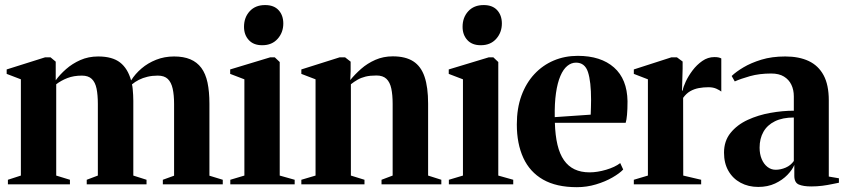

<svg xmlns="http://www.w3.org/2000/svg" viewBox="-20 -746 3422 777"><path d="M12 0V-18.5L64.5 -35.5V-425L7 -447V-465L162.5 -514H184.5L205.5 -496.5V-421Q222 -444 247.2 -466.2Q272.5 -488.5 305.2 -503Q338 -517.5 377.5 -517.5Q434.5 -517.5 465.8 -493.2Q497 -469 510.5 -420.5Q527 -447 552.8 -469Q578.5 -491 612 -504.2Q645.5 -517.5 684.5 -517.5Q723 -517.5 750.2 -506Q777.5 -494.5 794.8 -471.2Q812 -448 819.8 -411.8Q827.5 -375.5 827.5 -326V-35L881.5 -18.5V0H639V-18.5L684.5 -35V-325Q684.5 -361.5 678.8 -387.2Q673 -413 659 -426.5Q645 -440 618.5 -440Q596.5 -440 577.2 -435.5Q558 -431 542.2 -423Q526.5 -415 514 -404.5Q516 -397.5 517 -386Q518 -374.5 518.8 -362Q519.5 -349.5 519.5 -338V-35.5L573 -18.5V0H331V-18.5L376 -35.5V-325Q376 -361.5 370.8 -387.2Q365.5 -413 351.5 -426.5Q337.5 -440 311.5 -440Q278 -440 252.5 -430Q227 -420 207.5 -405V-35.5L263 -18.5V0Z M912 0V-18.5L969 -35.5V-425L911.5 -447V-465L1073.5 -514H1092L1112 -495V-35.5L1172.5 -18.5V0ZM1040.5 -563Q1006 -563 986.8 -584Q967.5 -605 967.5 -637.5Q967.5 -675.5 990.5 -700.5Q1013.5 -725.5 1052.5 -725.5H1053.5Q1088.5 -725.5 1107.5 -704.8Q1126.5 -684 1126.5 -651Q1126.5 -614.5 1103.5 -588.8Q1080.5 -563 1041.5 -563Z M1257 -35.5V-425L1199.5 -447V-465L1354.5 -514H1376.5L1399 -496.5V-458.5L1397.5 -422Q1416 -445 1441.2 -467.2Q1466.5 -489.5 1499 -503.8Q1531.5 -518 1569.5 -518Q1621 -518 1652.5 -497.8Q1684 -477.5 1698.2 -435.2Q1712.5 -393 1712.5 -326.5V-35.5L1766 -18.5V0H1524V-18.5L1569 -35.5V-325.5Q1569 -362 1563.5 -387.8Q1558 -413.5 1543.8 -427Q1529.5 -440.5 1503.5 -440.5Q1477.5 -440.5 1459.2 -436Q1441 -431.5 1426.8 -423.2Q1412.5 -415 1400 -405V-35.5L1455 -18.5V0H1199.5V-18.5Z M1796.5 0V-18.5L1853.5 -35.5V-425L1796 -447V-465L1958 -514H1976.5L1996.5 -495V-35.5L2057 -18.5V0ZM1925 -563Q1890.5 -563 1871.2 -584Q1852 -605 1852 -637.5Q1852 -675.5 1875 -700.5Q1898 -725.5 1937 -725.5H1938Q1973 -725.5 1992 -704.8Q2011 -684 2011 -651Q2011 -614.5 1988 -588.8Q1965 -563 1926 -563Z M2314.5 11.5Q2231.5 11.5 2177.8 -19.2Q2124 -50 2097.8 -107.2Q2071.5 -164.5 2071.5 -242.5Q2071.5 -307.5 2090.2 -358.8Q2109 -410 2142.5 -446Q2176 -482 2220.8 -501Q2265.5 -520 2318 -520Q2411.5 -520 2464.8 -473Q2518 -426 2519.5 -336.5Q2519.5 -303.5 2517.5 -281.8Q2515.5 -260 2512 -249H2225.5Q2227 -198 2236 -160.2Q2245 -122.5 2262.2 -97.8Q2279.5 -73 2305.2 -60.8Q2331 -48.5 2366 -48.5Q2397 -48.5 2432.8 -59Q2468.5 -69.5 2490 -86L2502 -60Q2487.5 -44.5 2458.5 -27.8Q2429.5 -11 2392 0.2Q2354.5 11.5 2314.5 11.5ZM2225 -272 2370.5 -282Q2371.5 -298 2371.5 -312Q2371.5 -326 2372 -341.5Q2372 -416 2359.5 -454.2Q2347 -492.5 2311 -492.5Q2292 -492.5 2275.8 -479.2Q2259.5 -466 2247.8 -438.5Q2236 -411 2230 -369.5Q2224 -328 2225 -272Z M2545 0V-18.5L2602 -35.5V-425L2545 -447V-465L2697 -514H2719.5L2742.5 -497V-468.5L2740 -378L2743 -381Q2745 -394 2755.2 -416Q2765.5 -438 2782.5 -460.8Q2799.5 -483.5 2822 -499.2Q2844.5 -515 2871 -515Q2881.5 -515 2888 -513.5Q2894.5 -512 2899 -509.5V-375.5Q2893 -380.5 2879.5 -386.8Q2866 -393 2847 -393Q2826.5 -393 2807.8 -389.5Q2789 -386 2773 -376.8Q2757 -367.5 2744.5 -350L2745 -35.5L2817.5 -18.5V0Z M3048.5 10.5Q3008.5 10.5 2977 -6.5Q2945.5 -23.5 2927.8 -54.5Q2910 -85.5 2910 -128Q2910 -175.5 2936.5 -208.2Q2963 -241 3005.8 -260.8Q3048.5 -280.5 3097.8 -289.2Q3147 -298 3192.5 -298V-356Q3192.5 -382.5 3182.5 -403.2Q3172.5 -424 3152.5 -436.2Q3132.5 -448.5 3101 -448.5Q3053 -448.5 3015 -437.8Q2977 -427 2953.5 -416.5L2941 -438.5Q2958.5 -455.5 2988.8 -473.5Q3019 -491.5 3061.2 -504.5Q3103.5 -517.5 3158 -517.5Q3213.5 -517.5 3252.8 -499Q3292 -480.5 3313 -441.5Q3334 -402.5 3334 -340V-31.5L3375 -24.5V-6.5Q3364.5 -4.5 3346.8 -0.8Q3329 3 3307.5 5.8Q3286 8.5 3263 8.5Q3231 8.5 3212.8 0.8Q3194.5 -7 3194.5 -34.5V-78.5Q3186.5 -59 3166.5 -38.2Q3146.5 -17.5 3116.8 -3.5Q3087 10.5 3048.5 10.5ZM3119 -59Q3139.5 -59 3159.8 -67.8Q3180 -76.5 3192.5 -94.5V-270.5Q3147 -270.5 3116 -255.2Q3085 -240 3069.5 -212.5Q3054 -185 3054 -148.5Q3054 -122.5 3062.5 -102.2Q3071 -82 3085.8 -70.5Q3100.5 -59 3119 -59Z"/></svg>

Font: Merriweather 144pt
Style: Bold
Weight: 700
Version: Version 2.100